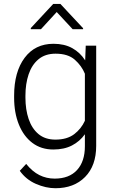

<svg xmlns="http://www.w3.org/2000/svg" viewBox="-20 -765 595 995"><path d="M53.2 -258.8V-269Q53.2 -392.1 107.4 -465.1Q161.6 -538.1 257.3 -538.1Q314 -538.1 354.7 -515.4Q395.5 -492.7 421.4 -452.1L424.3 -528.3H478.5V-9.3Q478.5 93.8 420.9 152.1Q363.3 210.4 267.1 210.4Q217.8 210.4 166.3 188Q114.7 165.5 82.5 120.1L115.7 84.5Q147.5 124 184.1 142.3Q220.7 160.6 263.2 160.6Q338.4 160.6 379.2 116.2Q419.9 71.8 419.9 -7.3V-69.3Q393.6 -32.2 353 -11.2Q312.5 9.8 256.3 9.8Q193.4 9.8 147.9 -24.4Q102.5 -58.6 77.9 -119.4Q53.2 -180.2 53.2 -258.8ZM111.8 -269V-258.8Q111.8 -197.8 128.4 -148.4Q145 -99.1 179.4 -70.3Q213.9 -41.5 267.1 -41.5Q327.1 -41.5 364 -69.3Q400.9 -97.2 419.9 -139.2V-382.8Q403.3 -423.8 367.9 -455.3Q332.5 -486.8 268.1 -486.8Q214.4 -486.8 179.7 -458Q145 -429.2 128.4 -379.9Q111.8 -330.6 111.8 -269ZM293 -744.6 410.6 -618.7V-613.8H356.4L273.9 -702.6L192.4 -613.8H139.6V-619.6L255.9 -744.6Z"/></svg>

Font: Vazirmatn RD FD ExtraLight
Style: Regular
Weight: 200
Designer: Saber Rastikerdar
Foundry: Saber Rastikerdar
Version: Version 33.003